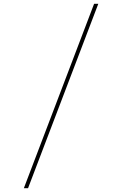

<svg xmlns="http://www.w3.org/2000/svg" viewBox="-20 -843 640 1006"><path d="M105 143 473 -823H495L127 143Z"/></svg>

Font: Iosevka Curly Slab ThEx
Style: Regular
Weight: 100
Width: 7
Monospace: yes
Designer: Belleve Invis
Foundry: Belleve Invis
Version: Version 11.1.0; ttfautohint (v1.8.3)